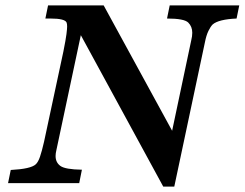

<svg xmlns="http://www.w3.org/2000/svg" viewBox="-20 -682 911 715"><path d="M281 -551 190 -123Q187 -111 187 -101Q187 -77 205 -64Q223 -51 285 -50L275 0H10L20 -49Q95 -53 113 -70Q122 -78 129 -98.5Q136 -119 144 -154L216 -490Q225 -535 227.5 -555Q230 -575 230 -583Q230 -593 228 -598Q222 -613 168 -613H149L159 -662H366L621 -195L692 -531Q696 -547 696 -560Q696 -583 681 -598Q666 -613 602 -613L612 -662H871L861 -613Q794 -610 772 -591Q764 -583 756 -566.5Q748 -550 743 -524L629 13H588Z"/></svg>

Font: New Athena Unicode
Style: Bold Italic
Weight: 700
Designer: J. Rusten 1997; rev. by R. Hancock 2001, 2002, rev. by D. Mastronarde 2002-2021
Foundry: Society for Classical Studies (formerly American Philological Association)
Version: Version 5.008